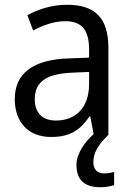

<svg xmlns="http://www.w3.org/2000/svg" viewBox="-20 -658 550 806"><path d="M372 23C372 -17 391 -49 436 -93H435V-457C435 -582 380 -638 261 -638C199 -638 139 -619 95 -594L119 -530C161 -552 206 -569 254 -569C319 -569 354 -537 354 -450V-416L273 -413C117 -409 42 -349 42 -242C42 -143 101 -83 194 -83C274 -83 315 -111 356 -169H359L373 -95C338 -64 301 -15 301 34C301 94 331 128 402 128C426 128 442 124 459 119V64C449 66 438 70 417 70C389 70 372 53 372 23ZM284 -353 354 -356V-306C354 -203 295 -152 215 -152C162 -152 126 -180 126 -241C126 -310 167 -348 284 -353Z"/></svg>

Font: Noto Sans Kannada UI SemiCondensed SemiBold
Style: Regular
Weight: 600
Width: 4
Designer: Jelle Bosma - Monotype Design Team
Foundry: Monotype Imaging Inc.
Version: Version 2.006